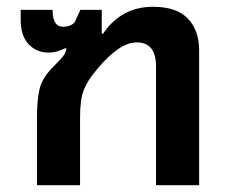

<svg xmlns="http://www.w3.org/2000/svg" viewBox="-20 -546 681 566"><path d="M89 0H216V-199Q216 -253 227 -281Q238 -309 267 -343Q332 -421 383 -421Q440 -421 440 -350V0H567V-398Q567 -456 534 -491Q501 -526 431 -526Q338 -526 284 -447H280V-517H217L200 -480Q192 -472 183 -469.5Q174 -467 166 -467Q135 -467 135 -517H41V-487Q41 -441 64 -416Q87 -391 124 -391Q138 -391 150 -395Q162 -399 173 -404L176 -403Q174 -391 167 -381.5Q160 -372 134 -346Q103 -314 96 -281Q89 -248 89 -200Z"/></svg>

Font: Noto Sans Thai UI Semi
Style: Regular
Weight: 600
Designer: Monotype Design Team
Foundry: Monotype Imaging Inc.
Version: Version 1.901